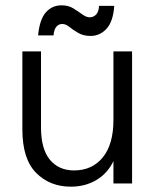

<svg xmlns="http://www.w3.org/2000/svg" viewBox="-20 -689 578 721"><path d="M246 12Q167 12 115.5 -40Q64 -92 64 -203V-496H134V-211Q134 -129 167.5 -89Q201 -49 258 -49Q326 -49 366 -98Q406 -147 406 -239V-496H476V0H406V-84Q384 -38 342 -13Q300 12 246 12ZM320 -554Q294 -554 274.5 -565Q255 -576 241 -587.5Q227 -599 214 -599Q201 -599 192 -589Q183 -579 181 -556H123Q129 -617 152.5 -643Q176 -669 211 -669Q237 -669 255.5 -657.5Q274 -646 289 -635Q304 -624 317 -624Q331 -624 341 -634.5Q351 -645 352 -667H409Q405 -608 380 -581Q355 -554 320 -554Z"/></svg>

Font: Host Grotesk Light
Style: Regular
Weight: 300
Designer: Doukan Karapınar
Foundry: Element Type
Version: Version 1.003